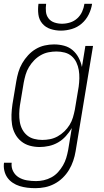

<svg xmlns="http://www.w3.org/2000/svg" viewBox="-25 -760 545 1003"><path d="M160 223Q138 223 117.5 220.5Q97 218 77.5 212Q58 206 41 194.5Q24 183 13 167Q2 151 -2.5 131Q-7 111 -4 90H36Q33 114 43.5 134.5Q54 155 73 166.5Q92 178 115.5 182Q139 186 163 186Q183 186 203.5 181.5Q224 177 243.5 166.5Q263 156 278 139.5Q293 123 304 104Q315 85 321 65Q327 45 331 24L350 -91Q337 -69 319 -49Q301 -29 278.5 -16Q256 -3 231 2.5Q206 8 182 8Q155 8 130 1Q105 -6 85.5 -22Q66 -38 54 -60.5Q42 -83 38 -108.5Q34 -134 35 -161Q36 -188 40 -215L60 -335Q64 -359 71 -383Q78 -407 91 -429.5Q104 -452 122 -471.5Q140 -491 162 -504Q184 -517 208.5 -522.5Q233 -528 257 -528Q285 -528 310.5 -521Q336 -514 355 -497.5Q374 -481 386 -458Q398 -435 403 -410L421 -520H461L370 30Q366 55 357.5 80Q349 105 335.5 127.5Q322 150 302.5 169Q283 188 259 200.5Q235 213 210 218Q185 223 160 223ZM196 -29Q216 -29 236.5 -33Q257 -37 276 -47.5Q295 -58 311 -73.5Q327 -89 338.5 -107.5Q350 -126 356 -146.5Q362 -167 366 -187L386 -307Q389 -329 389.5 -351Q390 -373 386.5 -394Q383 -415 374 -434Q365 -453 349.5 -466.5Q334 -480 313 -485.5Q292 -491 270 -491Q250 -491 229 -487Q208 -483 188.5 -472Q169 -461 153.5 -445Q138 -429 126.5 -410Q115 -391 109 -370.5Q103 -350 99 -329L79 -209Q76 -188 75.5 -166Q75 -144 78.5 -123Q82 -102 91.5 -84Q101 -66 116.5 -53Q132 -40 153 -34.5Q174 -29 196 -29ZM293 -600Q265 -600 239 -608.5Q213 -617 196 -637Q179 -657 175.5 -684.5Q172 -712 176 -740H216Q213 -719 215 -699Q217 -679 228.5 -664Q240 -649 259 -642.5Q278 -636 299 -636Q320 -636 341 -642.5Q362 -649 378.5 -664Q395 -679 404 -699Q413 -719 416 -740H456Q452 -712 438.5 -684.5Q425 -657 402 -637Q379 -617 350 -608.5Q321 -600 293 -600Z"/></svg>

Font: Iosevka Extralight Oblique
Style: Regular
Weight: 200
Italic angle: -9°
Monospace: yes
Designer: Belleve Invis
Foundry: Belleve Invis
Version: Version 32.5.0; ttfautohint (v1.8.4)